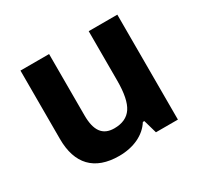

<svg xmlns="http://www.w3.org/2000/svg" viewBox="-122 -700 902 865"><g transform="rotate(-30 328.5 -268.0)"><path d="M579.1 0V-545.9H430.2V-289.1C430.2 -224.6 420.9 -178.7 402.3 -150.9C383.8 -123 353.5 -108.9 312 -108.9C251 -108.9 224.1 -148.4 224.1 -227.1V-545.9H75.2V-189.9C75.2 -61 140.6 9.8 269 9.8C343.8 9.8 405.3 -19 437 -69.8H444.8L464.8 0Z"/></g></svg>

Font: Samim
Style: Bold
Weight: 700
Foundry: DejaVu fonts team - Redesigned by Saber Rastikerdar
Version: Version 4.0.5